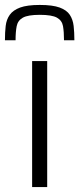

<svg xmlns="http://www.w3.org/2000/svg" viewBox="-30 -757 321 777"><path d="M100 0V-510H161V0ZM131 -737Q183 -737 211.5 -726.5Q240 -716 252.5 -697Q265 -678 268 -652Q271 -626 271 -594H229Q229 -628 225 -651Q221 -674 200.5 -685.5Q180 -697 131 -697Q83 -697 62.5 -685.5Q42 -674 37.5 -651Q33 -628 33 -594H-10Q-10 -626 -7 -652Q-4 -678 9.5 -697Q23 -716 51.5 -726.5Q80 -737 131 -737Z"/></svg>

Font: Saira SemiExpanded Light
Style: Regular
Weight: 300
Width: 6
Designer: Hector Gatti with collaboration of the Omnibus-Type team
Foundry: Omnibus-Type
Version: Version 1.101